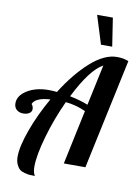

<svg xmlns="http://www.w3.org/2000/svg" viewBox="-154 -1074 912 1262"><g transform="rotate(10 302.5 -443.0)"><path d="M-39 -335Q-39 -386 19 -422Q77 -458 163 -458Q186 -458 217 -455Q299 -586 391 -668Q483 -750 567 -750Q610 -750 644 -736L487 0H343L420 -363Q354 -393 286 -399Q229 -276 192.5 -148.5Q156 -21 156 54Q156 93 170 114Q148 114 134.5 113Q121 112 100 106.5Q79 101 67 90.5Q55 80 45.5 59Q36 38 36 8Q36 -59 76.5 -171.5Q117 -284 183 -399Q83 -393 66 -347Q70 -347 74.5 -336.5Q79 -326 79 -316Q79 -298 63 -287.5Q47 -277 23 -277Q-4 -277 -21.5 -292Q-39 -307 -39 -335ZM307 -442Q377 -428 429 -407L487 -679Q403 -634 307 -442ZM389 -1000H494L523 -811H448Z"/></g></svg>

Font: Lobster Two
Style: Bold Italic
Weight: 700
Designer: Pablo Impallari
Foundry: Pablo Impallari. www.impallari.com
Version: Version 1.006